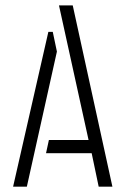

<svg xmlns="http://www.w3.org/2000/svg" viewBox="-20 -703 472 723"><path d="M29.3 0 162.1 -583H178.7L194.3 -508.8L81.1 0ZM153.3 -126 164.1 -175.8H313.5L202.1 -682.6H253.9L403.3 0H351.6L325.2 -126Z"/></svg>

Font: Post No Bills Colombo
Style: Regular
Weight: 500
Designer: Kosala Senevirathne, Siva Puranthara, Lasantha Premarathna, Tharique Azeez
Foundry: Mooniak
Version: Version 1.220 ; ttfautohint (v1.5)